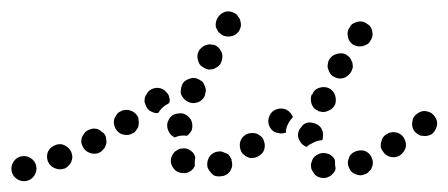

<svg xmlns="http://www.w3.org/2000/svg" viewBox="-36 -299 805 345"><path d="M26 16Q31 8 29 -1Q27 -10 19 -15Q11 -20 2 -18Q-7 -16 -12 -8Q-17 0 -15 9Q-13 18 -5 23Q3 28 12 26Q21 24 26 16ZM563 12Q560 16 556 18Q552 20 548 21Q543 21 539 20Q535 19 531 16Q528 13 526 9Q523 5 523 1Q522 -4 524 -8Q526 -17 534 -21Q543 -26 552 -23Q557 -22 561 -18Q565 -15 566 -10Q566 -8 566 -5Q566 -1 567 3Q567 3 567 4Q567 4 567 4Q566 9 563 12ZM379 6Q383 -2 380 -11Q380 -12 380 -12Q380 -13 380 -13Q378 -15 377 -18Q375 -20 374 -22Q372 -23 369 -24Q365 -26 361 -27Q357 -27 352 -26Q343 -23 339 -15Q335 -7 337 2Q339 7 342 10Q344 13 348 16Q352 18 357 18Q361 18 366 17Q375 14 379 6ZM627 9Q631 6 632 2Q634 -2 634 -7Q634 -11 632 -15Q632 -16 632 -16Q632 -16 631 -17Q631 -17 631 -18Q627 -25 619 -28Q611 -30 603 -27Q598 -25 595 -22Q592 -19 591 -15Q589 -11 589 -6Q589 -2 591 2Q594 11 603 14Q612 18 620 14Q624 13 627 9ZM297 12Q288 13 280 8Q273 2 271 -7Q270 -16 276 -24Q278 -27 282 -29Q286 -32 290 -32Q295 -33 299 -32Q303 -31 307 -28Q310 -26 312 -23Q314 -20 315 -16Q314 -12 314 -8Q314 -4 314 -1Q314 0 313 1Q312 2 312 3Q306 11 297 12ZM87 -1Q90 -4 92 -8Q94 -13 94 -17Q94 -21 92 -26Q90 -30 87 -33Q84 -36 80 -38Q76 -40 72 -40Q67 -40 63 -38Q54 -35 50 -26Q47 -18 50 -9Q54 0 62 3Q71 7 79 4H80Q84 2 87 -1ZM439 -31Q441 -39 438 -46Q437 -50 434 -53Q431 -56 427 -58Q423 -60 418 -60Q414 -60 410 -59Q408 -58 407 -58Q405 -57 404 -56Q396 -50 395 -41Q394 -32 399 -24Q402 -21 406 -18Q410 -16 414 -15Q419 -15 423 -16Q427 -17 431 -20Q437 -24 439 -31ZM689 -26Q692 -30 693 -34Q694 -38 693 -43Q692 -47 690 -51Q685 -59 676 -61Q666 -63 659 -58Q655 -56 652 -52Q650 -48 649 -44Q648 -40 648 -35Q649 -31 652 -27Q657 -19 666 -17Q675 -15 683 -20Q686 -22 689 -26ZM143 -25Q147 -27 150 -31Q153 -34 154 -38Q156 -43 155 -47Q155 -52 153 -56Q151 -60 147 -62Q144 -65 140 -67Q135 -68 131 -68Q126 -67 122 -65Q118 -63 116 -60Q113 -56 111 -52Q110 -48 110 -43Q111 -39 113 -35Q117 -27 126 -24Q135 -21 143 -25ZM500 -61Q501 -66 504 -69Q507 -73 510 -76Q514 -78 518 -79Q523 -79 527 -78Q536 -76 541 -69Q546 -61 544 -52Q544 -50 544 -49Q543 -48 543 -47Q542 -47 541 -47Q532 -46 524 -41Q519 -39 515 -35Q507 -38 503 -45Q498 -53 500 -61ZM265 -79Q267 -84 269 -87Q272 -91 276 -93Q280 -95 284 -95Q289 -96 293 -95Q302 -92 307 -84Q311 -76 309 -67Q308 -63 305 -60Q303 -57 300 -55Q294 -56 287 -55Q282 -54 278 -52Q270 -56 267 -63Q263 -71 265 -79ZM749 -73Q751 -82 745 -90Q743 -93 739 -96Q735 -98 731 -99Q726 -100 722 -99Q718 -98 714 -95Q706 -90 705 -81Q703 -72 708 -64Q711 -60 715 -58Q718 -55 723 -55Q727 -54 732 -55Q736 -56 740 -58Q747 -64 749 -73ZM204 -60Q208 -63 210 -67Q213 -70 213 -75Q214 -79 213 -83Q213 -88 210 -92Q205 -99 196 -101Q187 -103 179 -98Q175 -96 173 -92Q170 -88 169 -84Q168 -79 169 -75Q170 -71 172 -67Q177 -59 186 -57Q196 -55 203 -60ZM485 -82Q487 -85 490 -88Q490 -91 488 -93Q487 -95 485 -97Q479 -104 469 -104Q460 -104 453 -98Q447 -92 446 -82Q446 -73 452 -66Q457 -61 464 -60Q471 -58 478 -61Q478 -64 478 -66Q480 -75 485 -82ZM225 -112Q223 -116 224 -121Q224 -125 227 -129Q229 -133 232 -136Q240 -142 249 -141Q258 -140 264 -132Q265 -131 266 -130Q266 -129 267 -128Q268 -124 269 -121Q269 -119 269 -118Q269 -116 268 -114Q267 -113 265 -112Q257 -108 251 -100Q250 -98 248 -96Q243 -95 237 -98Q232 -100 229 -104Q226 -108 225 -112ZM554 -100Q562 -103 566 -111Q569 -119 566 -128Q563 -137 554 -141Q546 -144 537 -141Q528 -138 525 -129H524Q521 -121 524 -112Q527 -103 536 -100Q536 -99 536 -99Q536 -99 537 -99Q538 -99 538 -99Q546 -96 554 -100ZM289 -137Q288 -132 290 -128Q292 -124 295 -121Q298 -118 302 -116Q310 -112 319 -115Q328 -118 332 -127Q333 -131 334 -136Q334 -140 332 -144Q331 -148 328 -152Q324 -155 320 -157Q312 -161 303 -157Q294 -154 291 -146Q289 -141 289 -137ZM553 -183Q552 -179 554 -174Q555 -170 558 -166Q560 -163 564 -161Q573 -156 582 -159Q590 -162 595 -170Q597 -174 598 -178Q598 -183 597 -187Q595 -191 593 -195Q590 -198 586 -201Q578 -205 569 -202Q560 -200 555 -191Q553 -187 553 -183ZM320 -190Q322 -181 331 -177Q334 -175 339 -174Q343 -174 348 -175Q352 -177 355 -179Q359 -182 361 -186Q365 -195 363 -203Q360 -212 352 -217Q348 -219 343 -219Q339 -220 335 -218Q330 -217 327 -214Q323 -211 321 -207Q317 -199 320 -190ZM589 -234Q590 -225 598 -219Q602 -217 606 -216Q610 -215 615 -216Q619 -217 623 -219Q627 -221 629 -225Q635 -233 633 -242Q632 -251 624 -256Q620 -259 616 -260Q612 -261 607 -260Q603 -259 599 -257Q595 -255 593 -251Q587 -243 589 -234ZM352 -259Q351 -255 352 -250Q354 -246 356 -242Q359 -239 363 -236Q371 -232 380 -234Q389 -236 394 -244Q396 -248 397 -253Q397 -257 396 -261Q395 -266 392 -269Q390 -273 386 -275Q378 -280 369 -278Q360 -275 355 -267Q353 -264 352 -259Z"/></svg>

Font: FRB American Cursive Guidelines Dotted Extrabold
Style: Bold Italic
Weight: 800
Italic angle: -25°
Version: Version 2.0;Modular Font Editor K font №1